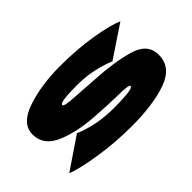

<svg xmlns="http://www.w3.org/2000/svg" viewBox="-84 -909 1228 1228"><g transform="rotate(-45 530.0 -294.5)"><path d="M556 4Q751 4 876 -40.5Q1001 -85 1001 -197.5Q1001 -298 884.8 -331.8Q768.5 -365.5 606 -374.5Q501 -382 419 -387Q337 -392 337 -406Q337 -419 377 -424.5Q417 -430 496 -430Q584 -430 659 -410.5Q734 -391 761 -377L978 -522Q923 -548.5 791 -570.8Q659 -593 502 -593Q333 -593 201 -548.5Q69 -504 69 -407.5Q69 -307.5 178 -261.8Q287 -216 447 -207Q557.5 -199.5 644.8 -198.5Q732 -197.5 732 -184Q732 -170 683 -164.5Q634 -159 564 -159Q459 -159 381.5 -178.5Q304 -198 277 -213.5L60 -66.5Q121 -41.5 262.5 -18.8Q404 4 556 4Z"/></g></svg>

Font: Anybody ExtraExpanded Black
Style: Regular
Weight: 900
Width: 8
Version: Version 1.113;gftools[0.9.25]